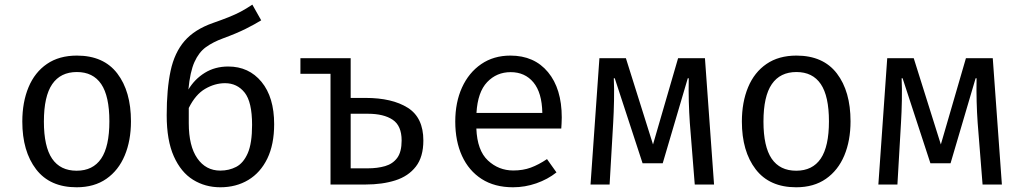

<svg xmlns="http://www.w3.org/2000/svg" viewBox="-20 -789 4348 821"><path d="M308.7 -551.3Q423.1 -551.3 481.5 -474.9Q540 -398.5 540 -270.3Q540 -187.7 513.3 -124.1Q486.7 -60.5 434.9 -24.4Q383.1 11.8 307.7 11.8Q193.3 11.8 134.4 -65.1Q75.4 -142.1 75.4 -269.2Q75.4 -352.3 102.1 -416.2Q128.7 -480 180.8 -515.6Q232.8 -551.3 308.7 -551.3ZM308.7 -481Q239 -481 203.3 -429.2Q167.7 -377.4 167.7 -269.2Q167.7 -162.1 202.8 -110.5Q237.9 -59 307.7 -59Q377.4 -59 412.6 -110.8Q447.7 -162.6 447.7 -270.3Q447.7 -377.9 412.8 -429.5Q377.9 -481 308.7 -481Z M1059 -769.2 1096.9 -702.1Q1069.2 -685.1 1031 -665.9Q992.8 -646.7 932.8 -624.6Q890.8 -609.2 860.5 -587.4Q830.3 -565.6 811.5 -523.8Q792.8 -482.1 785.6 -406.2Q812.3 -450.8 855.9 -477.7Q899.5 -504.6 955.9 -504.6Q1044.1 -504.6 1098.2 -439Q1152.3 -373.3 1152.3 -257.9Q1152.3 -171.3 1123.1 -111Q1093.8 -50.8 1041.8 -19.5Q989.7 11.8 922.1 11.8Q857.4 11.8 805.6 -20.3Q753.8 -52.3 723.3 -120.5Q692.8 -188.7 692.8 -295.9Q692.8 -408.2 709.5 -486.2Q726.2 -564.1 769 -613.6Q811.8 -663.1 890.8 -690.8Q930.3 -704.6 958.5 -715.9Q986.7 -727.2 1010.3 -739.7Q1033.8 -752.3 1059 -769.2ZM787.2 -262.1Q787.2 -164.6 823.6 -112.1Q860 -59.5 922.1 -59.5Q959.5 -59.5 990.3 -75.6Q1021 -91.8 1039.5 -134.1Q1057.9 -176.4 1057.9 -254.9Q1057.9 -353.3 1025.9 -393.3Q993.8 -433.3 942.1 -433.3Q899 -433.3 857.4 -409.2Q815.9 -385.1 787.2 -327.2Z M1479.5 -540V-370.3H1543.1Q1656.9 -370.3 1723.6 -328.2Q1790.3 -286.2 1790.3 -188.2Q1790.3 -117.9 1758.2 -76.7Q1726.2 -35.4 1670.5 -17.7Q1614.9 0 1543.1 0H1393.3V-473.3H1264.6V-540ZM1553.3 -302.6H1479.5V-69.2H1552.8Q1593.8 -69.2 1626.7 -78.7Q1659.5 -88.2 1678.5 -113.8Q1697.4 -139.5 1697.4 -188.2Q1697.4 -251.3 1659.2 -276.9Q1621 -302.6 1553.3 -302.6Z M2016.9 -239.5Q2020.5 -145.6 2066.4 -102.8Q2112.3 -60 2174.9 -60Q2216.4 -60 2249.7 -72.3Q2283.1 -84.6 2319 -108.7L2359.5 -51.8Q2322.1 -22.1 2273.3 -5.1Q2224.6 11.8 2173.8 11.8Q2094.9 11.8 2039.7 -23.6Q1984.6 -59 1955.6 -122.3Q1926.7 -185.6 1926.7 -269.2Q1926.7 -351.3 1955.6 -414.9Q1984.6 -478.5 2037.7 -514.9Q2090.8 -551.3 2162.6 -551.3Q2264.6 -551.3 2323.3 -480.5Q2382.1 -409.7 2382.1 -286.7Q2382.1 -272.8 2381.3 -260.5Q2380.5 -248.2 2380 -239.5ZM2163.6 -480.5Q2103.6 -480.5 2063.1 -437.9Q2022.6 -395.4 2017.4 -306.2H2299Q2297.4 -392.8 2261 -436.7Q2224.6 -480.5 2163.6 -480.5Z M2994.4 -540 3033.3 0H2950.8L2929.7 -264.1Q2926.7 -307.7 2925.4 -353.8Q2924.1 -400 2925.1 -454.4H2921L2813.8 -90.8H2727.7L2608.7 -454.4H2604.6Q2606.7 -410.3 2605.6 -359.5Q2604.6 -308.7 2602.1 -265.6L2586.7 0H2505.1L2543.1 -540H2656.4L2772.3 -171.3L2879.5 -540Z M3385.6 -551.3Q3500 -551.3 3558.5 -474.9Q3616.9 -398.5 3616.9 -270.3Q3616.9 -187.7 3590.3 -124.1Q3563.6 -60.5 3511.8 -24.4Q3460 11.8 3384.6 11.8Q3270.3 11.8 3211.3 -65.1Q3152.3 -142.1 3152.3 -269.2Q3152.3 -352.3 3179 -416.2Q3205.6 -480 3257.7 -515.6Q3309.7 -551.3 3385.6 -551.3ZM3385.6 -481Q3315.9 -481 3280.3 -429.2Q3244.6 -377.4 3244.6 -269.2Q3244.6 -162.1 3279.7 -110.5Q3314.9 -59 3384.6 -59Q3454.4 -59 3489.5 -110.8Q3524.6 -162.6 3524.6 -270.3Q3524.6 -377.9 3489.7 -429.5Q3454.9 -481 3385.6 -481Z M4225.1 -540 4264.1 0H4181.5L4160.5 -264.1Q4157.4 -307.7 4156.2 -353.8Q4154.9 -400 4155.9 -454.4H4151.8L4044.6 -90.8H3958.5L3839.5 -454.4H3835.4Q3837.4 -410.3 3836.4 -359.5Q3835.4 -308.7 3832.8 -265.6L3817.4 0H3735.9L3773.8 -540H3887.2L4003.1 -171.3L4110.3 -540Z"/></svg>

Font: FiraCode Nerd Font
Style: Regular
Weight: 400
Designer: Carrois Corporate, Edenspiekermann AG, Nikita Prokopov
Foundry: Carrois Corporate, Edenspiekermann AG, Nikita Prokopov
Version: Version 6.002;Nerd Fonts 3.4.0